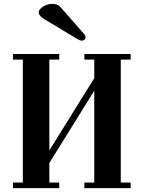

<svg xmlns="http://www.w3.org/2000/svg" viewBox="-20 -972 742 992"><path d="M180 -911C180 -894 193 -882 209 -873L380 -770C387 -766 396 -762 403 -762C414 -762 422 -770 422 -779C422 -787 417 -793 413 -798L291 -937C282 -948 266 -952 250 -952C211 -952 180 -924 180 -911ZM47 0H286V-29H235V-130L467 -503V-29H416V0H655V-29H604V-664H655V-693H416V-664H467V-568L235 -195V-664H286V-693H47V-664H98V-29H47Z"/></svg>

Font: Monomakh Unicode
Style: Regular
Weight: 400
Version: Version 1.2